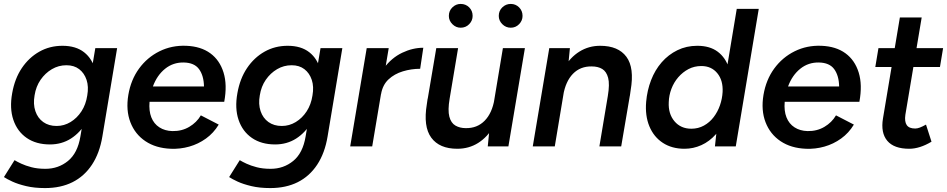

<svg xmlns="http://www.w3.org/2000/svg" viewBox="-24 -745 4821 977"><path d="M205 212Q151 212 109 202Q67 192 39 179Q11 166 -4 156L50 70Q63 78 84.5 88Q106 98 136.5 106Q167 114 207 114Q273 114 322 74Q371 34 385 -50L461 -500H572L497 -51Q483 34 444 93Q405 152 345 182Q285 212 205 212ZM230 -10Q160 -10 112 -43Q64 -76 44 -135Q24 -194 38 -271Q51 -345 87 -398.5Q123 -452 176 -482Q229 -512 294 -512Q362 -512 404 -479Q446 -446 460.5 -387.5Q475 -329 462 -253Q449 -180 416.5 -125Q384 -70 337 -40Q290 -10 230 -10ZM264 -104Q302 -104 335 -124Q368 -144 390.5 -178.5Q413 -213 420 -259Q428 -304 416.5 -338.5Q405 -373 379 -393Q353 -413 314 -413Q274 -413 240 -393Q206 -373 182.5 -339Q159 -305 152 -260Q144 -215 156 -179.5Q168 -144 196 -124Q224 -104 264 -104Z M845 12Q769 9 716 -26.5Q663 -62 639.5 -123Q616 -184 629 -262Q642 -339 683.5 -396Q725 -453 787.5 -484Q850 -515 924 -512Q998 -509 1046 -474Q1094 -439 1113.5 -376Q1133 -313 1117 -227H737Q733 -181 746 -148Q759 -115 787 -97Q815 -79 853 -78Q901 -77 939 -99.5Q977 -122 998 -158L1089 -111Q1063 -68 1024 -40Q985 -12 939 1Q893 14 845 12ZM754 -305H1014Q1013 -360 989 -393Q965 -426 911 -427Q857 -428 816 -395Q775 -362 754 -305Z M1351 212Q1297 212 1255 202Q1213 192 1185 179Q1157 166 1142 156L1196 70Q1209 78 1230.5 88Q1252 98 1282.5 106Q1313 114 1353 114Q1419 114 1468 74Q1517 34 1531 -50L1607 -500H1718L1643 -51Q1629 34 1590 93Q1551 152 1491 182Q1431 212 1351 212ZM1376 -10Q1306 -10 1258 -43Q1210 -76 1190 -135Q1170 -194 1184 -271Q1197 -345 1233 -398.5Q1269 -452 1322 -482Q1375 -512 1440 -512Q1508 -512 1550 -479Q1592 -446 1606.5 -387.5Q1621 -329 1608 -253Q1595 -180 1562.5 -125Q1530 -70 1483 -40Q1436 -10 1376 -10ZM1410 -104Q1448 -104 1481 -124Q1514 -144 1536.5 -178.5Q1559 -213 1566 -259Q1574 -304 1562.5 -338.5Q1551 -373 1525 -393Q1499 -413 1460 -413Q1420 -413 1386 -393Q1352 -373 1328.5 -339Q1305 -305 1298 -260Q1290 -215 1302 -179.5Q1314 -144 1342 -124Q1370 -104 1410 -104Z M1758 0 1842 -500H1954L1870 0ZM1876 -265Q1890 -346 1929.5 -398.5Q1969 -451 2022.5 -476.5Q2076 -502 2130 -502L2114 -395Q2069 -395 2026 -382Q1983 -369 1953 -341Q1923 -313 1915 -266Z M2458 0 2467 -92 2535 -500H2647L2563 0ZM2150 -228 2196 -500H2307L2264 -243ZM2264 -243Q2254 -184 2262.5 -151.5Q2271 -119 2293.5 -106Q2316 -93 2346 -93Q2404 -92 2442 -130.5Q2480 -169 2492 -240L2534 -238Q2521 -158 2488.5 -102.5Q2456 -47 2409 -17.5Q2362 12 2303 12Q2212 12 2170.5 -44.5Q2129 -101 2148 -215L2152 -243ZM2320 -604Q2296 -604 2278 -622Q2260 -640 2260 -664Q2260 -690 2278 -707.5Q2296 -725 2320 -725Q2346 -725 2363.5 -707.5Q2381 -690 2381 -664Q2381 -640 2363.5 -622Q2346 -604 2320 -604ZM2575 -604Q2550 -604 2532 -622Q2514 -640 2514 -664Q2514 -690 2532 -707.5Q2550 -725 2575 -725Q2600 -725 2617.5 -707.5Q2635 -690 2635 -664Q2635 -640 2617.5 -622Q2600 -604 2575 -604Z M2687 0 2771 -500H2876L2867 -408L2799 0ZM3026 0 3069 -257 3183 -270 3137 0ZM3069 -257Q3079 -317 3070.5 -349Q3062 -381 3040.5 -394Q3019 -407 2987 -407Q2929 -408 2891.5 -369.5Q2854 -331 2842 -260L2799 -262Q2813 -342 2845 -397.5Q2877 -453 2924.5 -482.5Q2972 -512 3030 -512Q3122 -512 3163.5 -456Q3205 -400 3185 -285L3181 -257Z M3614 0 3624 -93 3725 -700H3837L3720 0ZM3459 12Q3395 12 3349 -18Q3303 -48 3280.5 -102Q3258 -156 3264 -227Q3269 -285 3289 -337Q3309 -389 3343 -428Q3377 -467 3423 -489.5Q3469 -512 3524 -512Q3588 -512 3628 -482Q3668 -452 3685 -399Q3702 -346 3696 -276Q3692 -205 3671.5 -151.5Q3651 -98 3618.5 -61.5Q3586 -25 3545 -6.5Q3504 12 3459 12ZM3494 -90Q3529 -90 3558 -106Q3587 -122 3607.5 -149Q3628 -176 3639.5 -209Q3651 -242 3653 -277Q3656 -336 3626 -372.5Q3596 -409 3545 -409Q3509 -409 3479.5 -393.5Q3450 -378 3427.5 -352Q3405 -326 3392.5 -293Q3380 -260 3379 -225Q3376 -166 3408 -128Q3440 -90 3494 -90Z M4077 12Q4001 9 3948 -26.5Q3895 -62 3871.5 -123Q3848 -184 3861 -262Q3874 -339 3915.5 -396Q3957 -453 4019.5 -484Q4082 -515 4156 -512Q4230 -509 4278 -474Q4326 -439 4345.5 -376Q4365 -313 4349 -227H3969Q3965 -181 3978 -148Q3991 -115 4019 -97Q4047 -79 4085 -78Q4133 -77 4171 -99.5Q4209 -122 4230 -158L4321 -111Q4295 -68 4256 -40Q4217 -12 4171 1Q4125 14 4077 12ZM3986 -305H4246Q4245 -360 4221 -393Q4197 -426 4143 -427Q4089 -428 4048 -395Q4007 -362 3986 -305Z M4603 12Q4525 12 4491 -28.5Q4457 -69 4469 -142L4555 -656H4666L4583 -161Q4578 -126 4590 -108.5Q4602 -91 4633 -91Q4644 -91 4657 -96Q4670 -101 4688 -111L4716 -24Q4686 -6 4657.5 3Q4629 12 4603 12ZM4430 -404 4446 -500H4775L4759 -404Z"/></svg>

Font: Figtree SemiBold
Style: Italic
Weight: 600
Italic angle: -9.5°
Foundry: Erik Kennedy
Version: Version 2.001;gftools[0.9.30]